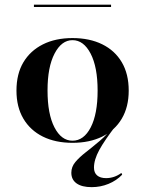

<svg xmlns="http://www.w3.org/2000/svg" viewBox="-20 -589 610 807"><path d="M365.3 197.6Q324.2 197.6 302 181.9Q279.8 166.1 279.8 137.1Q279.8 112.1 296.8 91.9Q313.7 71.8 340.7 50.8Q367.7 29.8 399.2 3.2Q430.6 -23.4 459.7 -61.3L468.5 -62.9Q419.4 0.8 397.2 41.5Q375 82.3 375 115.3Q375 137.1 388.3 148.4Q401.6 159.7 425.8 159.7Q460.5 159.7 490.3 137.9L493.5 145.2Q469.4 170.2 435.9 183.9Q402.4 197.6 365.3 197.6ZM284.7 11.3Q212.9 11.3 160.1 -14.9Q107.3 -41.1 78.2 -90.3Q49.2 -139.5 49.2 -208.1Q49.2 -278.2 78.2 -327Q107.3 -375.8 160.1 -402.4Q212.9 -429 284.7 -429Q356.5 -429 409.7 -402.8Q462.9 -376.6 491.9 -327.4Q521 -278.2 521 -208.1Q521 -139.5 491.9 -90.3Q462.9 -41.1 409.7 -14.9Q356.5 11.3 284.7 11.3ZM284.7 2.4Q332.3 2.4 361.3 -53.6Q390.3 -109.7 390.3 -208.1Q390.3 -307.3 360.9 -363.7Q331.5 -420.2 284.7 -420.2Q238.7 -420.2 209.3 -363.7Q179.8 -307.3 179.8 -208.9Q179.8 -109.7 208.9 -53.6Q237.9 2.4 284.7 2.4ZM122.6 -559.7V-569.4H446.8V-559.7Z"/></svg>

Font: Playfair 144pt SemiExpanded ExtraBold
Style: Regular
Weight: 800
Width: 6
Designer: Claus Eggers Sørensen
Foundry: Claus Eggers Sørensen
Version: Version 2.203